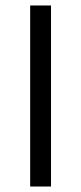

<svg xmlns="http://www.w3.org/2000/svg" viewBox="-20 -680 296 700"><path d="M90 0V-660H166V0Z"/></svg>

Font: Bricolage Grotesque 96pt ExtraBold Light
Style: Regular
Weight: 300
Version: Version 1.001;gftools[0.9.33.dev8+g029e19f]